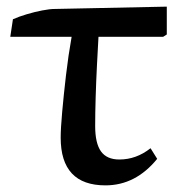

<svg xmlns="http://www.w3.org/2000/svg" viewBox="-20 -545 552 579"><path d="M298 14Q163 14 163 -130Q163 -157 167.5 -207.5Q172 -258 179 -318Q186 -378 196 -434H11L19 -487Q37 -495 60.5 -502Q84 -509 107 -513.5Q130 -518 146 -518L483 -525V-441L472 -434H277Q275 -399 272.5 -350.5Q270 -302 268.5 -252.5Q267 -203 267 -165Q267 -113 284.5 -88.5Q302 -64 340 -64Q391 -64 434 -98L454 -66Q389 14 298 14Z"/></svg>

Font: Literata 36pt Medium
Style: Regular
Weight: 500
Designer: Latin by Veronika Burian and Jose Scaglione. Greek by Irene Vlachou. Cyrillic by Vera Evstafieva.
Foundry: TypeTogether
Version: Version 3.002